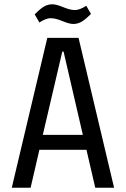

<svg xmlns="http://www.w3.org/2000/svg" viewBox="-20 -877 588 897"><path d="M123 0H35L201 -700H347L513 0H425L384 -177H164ZM367 -247 277 -636H271L180 -247ZM164 -772 142 -810Q171 -839 188.5 -848Q206 -857 224.5 -857Q243 -857 275.5 -843.5Q308 -830 330 -830Q352 -830 383 -850L405 -812Q376 -783 358.5 -774Q341 -765 322.5 -765Q304 -765 271.5 -778.5Q239 -792 217 -792Q195 -792 164 -772Z"/></svg>

Font: Strait
Style: Regular
Weight: 400
Width: 3
Designer: Eduardo Rodriguez Tunni
Foundry: Eduardo Rodriguez Tunni
Version: Version 1.001